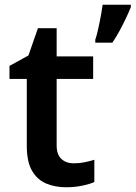

<svg xmlns="http://www.w3.org/2000/svg" viewBox="-20 -780 572 810"><path d="M291 -91Q315 -91 337 -95.5Q359 -100 378 -106V-12Q358 -3 326 3.5Q294 10 259 10Q213 10 175.5 -5.5Q138 -21 115.5 -59Q93 -97 93 -165V-447H20V-502L100 -546L140 -661H219V-542H373V-447H219V-166Q219 -128 239 -109.5Q259 -91 291 -91ZM532 -750Q524 -730 512 -704.5Q500 -679 485.5 -652Q471 -625 454 -600H382V-613Q387 -627 391.5 -646Q396 -665 400 -685Q404 -705 407.5 -724.5Q411 -744 413 -760H532Z"/></svg>

Font: Noto Sans Thai SemiBold
Style: Regular
Weight: 600
Version: Version 2.001